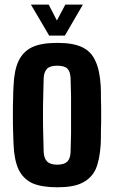

<svg xmlns="http://www.w3.org/2000/svg" viewBox="-20 -793 488 822"><path d="M224.6 8.8C270.5 8.8 305.7 2.9 331.1 -9.8C357.4 -22.5 377 -42 389.6 -68.4C401.4 -95.7 408.2 -130.9 411.1 -173.8C412.1 -190.4 412.1 -210 412.1 -232.4C413.1 -254.9 413.1 -277.3 413.1 -301.8C413.1 -326.2 413.1 -348.6 412.1 -371.1C412.1 -393.6 412.1 -412.1 411.1 -426.8C408.2 -469.7 401.4 -504.9 388.7 -531.2C377 -558.6 358.4 -578.1 332 -590.8C305.7 -603.5 270.5 -609.4 224.6 -609.4C179.7 -609.4 143.6 -603.5 117.2 -590.8C90.8 -578.1 72.3 -558.6 59.6 -532.2C46.9 -505.9 40 -470.7 38.1 -426.8C37.1 -410.2 36.1 -391.6 36.1 -369.1C35.2 -346.7 35.2 -323.2 35.2 -298.8C35.2 -274.4 35.2 -252 36.1 -229.5C37.1 -208 37.1 -189.5 38.1 -173.8C40 -129.9 46.9 -94.7 59.6 -67.4C72.3 -41 91.8 -21.5 118.2 -8.8C144.5 2.9 180.7 8.8 224.6 8.8ZM224.6 -87.9C205.1 -87.9 190.4 -92.8 181.6 -101.6C172.9 -110.4 168 -124 167 -141.6C166 -168 166 -194.3 165 -220.7C164.1 -247.1 164.1 -273.4 164.1 -299.8C164.1 -326.2 164.1 -353.5 165 -379.9C166 -406.2 166 -432.6 167 -459C168 -476.6 172.9 -490.2 181.6 -499C190.4 -507.8 205.1 -511.7 224.6 -511.7C245.1 -511.7 259.8 -507.8 268.6 -499C277.3 -490.2 281.2 -476.6 282.2 -459C283.2 -432.6 283.2 -406.2 284.2 -379.9V-300.8V-220.7C283.2 -194.3 283.2 -168 282.2 -141.6C281.2 -124 277.3 -110.4 268.6 -101.6C259.8 -92.8 245.1 -87.9 224.6 -87.9ZM190.4 -640.6H257.8C295.9 -707 322.3 -751 335 -773.4H259.8C241.2 -739.3 229.5 -715.8 223.6 -705.1C206.1 -739.3 194.3 -762.7 188.5 -773.4H112.3C151.4 -707 177.7 -663.1 190.4 -640.6Z"/></svg>

Font: Yellow Ladder Regular
Style: Regular
Weight: 400
Designer: Zima Creative
Version: Version 2.002